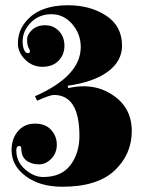

<svg xmlns="http://www.w3.org/2000/svg" viewBox="-20 -508 551 730"><path d="M42 64Q42 107 75.5 136Q109 165 144 165Q214 165 248 119.5Q282 74 282 9Q282 -147 185 -147Q170 -147 121 -125L113 -142Q287 -219 287 -329Q287 -379 254.5 -416.5Q222 -454 175.5 -454Q129 -454 97.5 -422.5Q66 -391 66 -350Q66 -332 71.5 -319Q77 -306 85.5 -306Q94 -306 94 -314Q94 -317 88.5 -327Q83 -337 83 -357Q83 -377 102 -394.5Q121 -412 152 -412Q183 -412 204 -390Q225 -368 225 -334Q225 -300 202.5 -277Q180 -254 141.5 -254Q103 -254 75.5 -281.5Q48 -309 48 -343Q48 -377 63 -404Q111 -488 239 -488Q323 -488 383.5 -448.5Q444 -409 444 -334Q444 -276 390.5 -236Q337 -196 237 -182L240 -173Q270 -180 298 -180Q359 -180 408 -147Q481 -99 481 -10Q481 79 415.5 140.5Q350 202 217 202Q132 202 78 162Q24 122 24 63Q24 19 48.5 -9.5Q73 -38 113 -38Q153 -38 174.5 -14Q196 10 196 42Q196 74 175 95.5Q154 117 128.5 117Q103 117 84 105Q61 90 61 57Q61 47 53 47Q42 47 42 64Z"/></svg>

Font: Elsie Black
Style: Regular
Weight: 900
Designer: Alejandro Inler
Foundry: Alejandro Inler
Version: 1.002